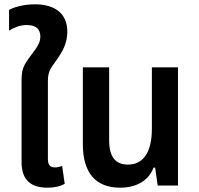

<svg xmlns="http://www.w3.org/2000/svg" viewBox="-20 -860 922 890"><path d="M200 10C229 10 257 5 280 -8L268 -91C258 -87 246 -84 235 -84C212 -84 202 -96 202 -123V-484C202 -533 217 -545 248 -590C270 -622 292 -660 292 -713C292 -798 234 -840 142 -840C83 -840 39 -824 22 -814V-718C43 -731 70 -744 104 -744C148 -744 167 -724 167 -690C167 -660 150 -639 124 -604C89 -557 80 -540 80 -487V-108C80 -23 126 10 200 10Z M536 10C621 10 671 -29 692 -83H699L711 0H805V-548H684V-263C684 -154 644 -97 573 -97C516 -97 486 -132 486 -209V-548H364V-192C364 -57 425 10 536 10Z"/></svg>

Font: Noto Sans Thai SemiCondensed Semi
Style: Regular
Weight: 600
Width: 4
Designer: Monotype Design Team
Foundry: Monotype Imaging Inc.
Version: Version 1.901